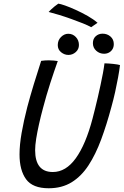

<svg xmlns="http://www.w3.org/2000/svg" viewBox="-20 -1012 678 1052"><path d="M247 19.5Q159 19.5 123 -29.8Q87 -79 87 -166Q87 -218 98.5 -284Q110 -350 129.5 -425.5Q145.5 -485.5 165 -549.8Q184.5 -614 205.5 -678.5Q215 -680 226.2 -680.8Q237.5 -681.5 247.5 -681.5Q262 -681.5 274.8 -680.2Q287.5 -679 296.5 -677.5Q277 -623 255.2 -555.8Q233.5 -488.5 216 -421.5Q203.5 -375.5 193.8 -331.8Q184 -288 178.2 -251.5Q172.5 -215 172.5 -189.5Q172.5 -69.5 269.5 -69.5Q341 -69.5 395.5 -145.2Q450 -221 487 -362Q493 -385 500.5 -415Q508 -445 515.8 -478.5Q523.5 -512 530.8 -545.8Q538 -579.5 543.8 -610Q549.5 -640.5 552.5 -665Q563 -665 575.8 -664Q588.5 -663 600.8 -661.8Q613 -660.5 622.8 -658.8Q632.5 -657 637.5 -655.5Q634 -626 627 -587.5Q620 -549 610.8 -507.5Q601.5 -466 590.5 -426.5Q564.5 -329 534.2 -247.5Q504 -166 465 -106.2Q426 -46.5 372.8 -13.5Q319.5 19.5 247 19.5ZM355 -711Q333 -711 314.8 -725.8Q296.5 -740.5 296.5 -765Q296.5 -791.5 314.2 -809.2Q332 -827 354 -827Q378.5 -827 395.5 -809.2Q412.5 -791.5 412.5 -765.5Q412.5 -742 395 -726.5Q377.5 -711 355 -711ZM550 -717.5Q525.5 -717.5 507.2 -734Q489 -750.5 489 -775.5Q489 -799.5 504.5 -813.5Q520 -827.5 542 -827.5Q567.5 -827.5 585.5 -811.8Q603.5 -796 603.5 -770.5Q603.5 -754 596.2 -742.2Q589 -730.5 577 -724Q565 -717.5 550 -717.5ZM299.5 -992Q310 -991 336.5 -981.8Q363 -972.5 396.5 -957.2Q430 -942 461.8 -923.8Q493.5 -905.5 514.5 -887L479.5 -863Q463 -872.5 433.8 -884.2Q404.5 -896 370.2 -908.2Q336 -920.5 303.2 -930.5Q270.5 -940.5 246.5 -946.5Q251 -951.5 259.8 -960Q268.5 -968.5 279.2 -977Q290 -985.5 299.5 -992Z"/></svg>

Font: Grandstander Thin Light
Style: Italic
Weight: 300
Italic angle: -15°
Version: Version 1.200